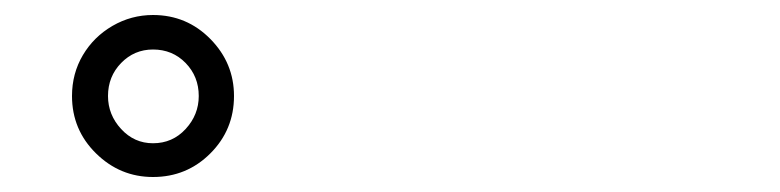

<svg xmlns="http://www.w3.org/2000/svg" viewBox="-20 -850 1040 256"><path d="M184 -614Q140 -614 108 -645.5Q76 -677 76 -722Q76 -752 90.5 -776.5Q105 -801 130 -815.5Q155 -830 184 -830Q229 -830 260.5 -798Q292 -766 292 -722Q292 -677 260.5 -645.5Q229 -614 184 -614ZM184 -659Q210 -659 227.5 -678Q245 -697 245 -722Q245 -748 227.5 -766Q210 -784 184 -784Q159 -784 141.5 -766Q124 -748 124 -722Q124 -697 141.5 -678Q159 -659 184 -659Z"/></svg>

Font: Zen Antique Soft
Style: Regular
Weight: 400
Designer: Yoshimichi Ohira
Foundry: Positype
Version: Version 1.001